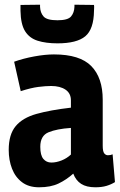

<svg xmlns="http://www.w3.org/2000/svg" viewBox="-20 -785 508 815"><path d="M17 -149Q17 -214 46.5 -249.5Q76 -285 135 -301.5Q194 -318 281 -328V-359Q281 -389 258 -404.5Q235 -420 197 -420Q174 -420 142.5 -416Q111 -412 68 -398L40 -523Q79 -537 125.5 -545.5Q172 -554 209 -554Q319 -554 367.5 -504.5Q416 -455 416 -362V-167Q416 -142 422.5 -134Q429 -126 438 -126Q450 -126 458 -130L468 -12Q452 -2 432 4Q412 10 385 10Q347 10 324.5 -4.5Q302 -19 291 -48Q262 -22 228.5 -6Q195 10 146 10Q102 10 73.5 -11.5Q45 -33 31 -69Q17 -105 17 -149ZM151 -162Q151 -126 164 -110.5Q177 -95 198 -95Q219 -95 241.5 -104Q264 -113 281 -129V-242Q221 -238 186 -223.5Q151 -209 151 -162ZM224 -601Q175 -601 140 -612Q105 -623 86.5 -652.5Q68 -682 67 -739Q67 -752 67 -764L150 -765Q150 -762 150 -760.5Q150 -759 150 -756Q151 -731 165 -715Q179 -699 224 -699Q268 -699 281.5 -715Q295 -731 296 -756V-765L379 -764Q380 -757 379.5 -751Q379 -745 379 -739Q378 -661 342 -631Q306 -601 224 -601Z"/></svg>

Font: Georama SemiCondensed
Style: Bold
Weight: 700
Width: 4
Designer: Jean-Baptiste Levee
Foundry: Production Type
Version: Version 1.000